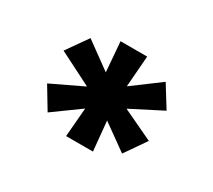

<svg xmlns="http://www.w3.org/2000/svg" viewBox="-88 -879 795 718"><g transform="rotate(30 309.5 -519.5)"><path d="M254 -315 266 -460 277 -449 150 -357 94 -450 270 -534 248 -505 86 -587 150 -678 293 -574 266 -563 253 -724H368L355 -556L338 -575L475 -677L532 -585L368 -501L366 -532L531 -454L468 -363L341 -454L356 -460L370 -315Z"/></g></svg>

Font: Lexend Peta SemiBold
Style: Regular
Weight: 600
Designer: Bonnie Shaver-Troup, Thomas Jockin
Foundry: Lexend
Version: Version 1.007